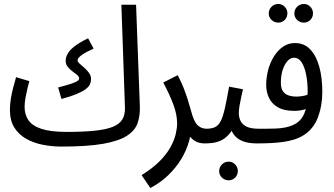

<svg xmlns="http://www.w3.org/2000/svg" viewBox="-20 -718 1683 968"><path d="M290 -219 273 -277Q311 -287 334.5 -294.5Q358 -302 368.5 -308.5Q379 -315 379 -322Q379 -332 368.5 -340.5Q358 -349 345 -358.5Q332 -368 321.5 -381Q311 -394 311 -412Q311 -428 320.5 -446Q330 -464 354.5 -483.5Q379 -503 424 -525L452 -473Q410 -454 390.5 -439.5Q371 -425 371 -414Q371 -406 381.5 -397Q392 -388 405 -376.5Q418 -365 428.5 -351Q439 -337 439 -318Q439 -305 433.5 -293Q428 -281 412.5 -269Q397 -257 367.5 -244.5Q338 -232 290 -219Z M290 21 316 -53Q400 -53 457.5 -59Q515 -65 548.5 -78.5Q582 -92 596.5 -115.5Q611 -139 610 -175L592 -694H666L685 -184Q687 -136 674 -98Q661 -60 620 -33.5Q579 -7 500 7Q421 21 290 21ZM290 21Q243 21 196.5 12Q150 3 112.5 -18Q75 -39 52.5 -74.5Q30 -110 30 -164Q30 -191 34.5 -219.5Q39 -248 46.5 -276Q54 -304 61 -329L128 -309Q124 -296 118.5 -273Q113 -250 108.5 -225Q104 -200 104 -179Q104 -141 123 -112.5Q142 -84 188.5 -68.5Q235 -53 316 -53L336 -11Z M738 230 694 165Q750 130 785.5 94Q821 58 840 23Q859 -12 866 -42.5Q873 -73 873 -95Q873 -139 855 -188.5Q837 -238 803 -302L876 -339Q894 -305 906 -274Q918 -243 927 -214.5Q936 -186 943 -160Q957 -105 976 -87Q995 -69 1021 -69Q1042 -69 1051.5 -60Q1061 -51 1061 -34Q1061 -18 1050.5 -6.5Q1040 5 1011 5Q984 5 964 -6.5Q944 -18 929.5 -41.5Q915 -65 905 -101L947 -106Q947 -56 933.5 -7.5Q920 41 893.5 84.5Q867 128 828 165.5Q789 203 738 230Z M1133 191Q1113 191 1099 177.5Q1085 164 1085 145Q1085 125 1099 111Q1113 97 1133 97Q1152 97 1165.5 111Q1179 125 1179 144Q1179 164 1165.5 177.5Q1152 191 1133 191Z M1011 5 1021 -69Q1047 -69 1064 -77Q1081 -85 1092.5 -107Q1104 -129 1113.5 -171Q1123 -213 1135 -281L1205 -268Q1201 -250 1196 -228Q1191 -206 1187.5 -184.5Q1184 -163 1184 -147Q1184 -127 1192.5 -109Q1201 -91 1222.5 -80Q1244 -69 1284 -69Q1305 -69 1314.5 -60Q1324 -51 1324 -34Q1324 -18 1313.5 -6.5Q1303 5 1274 5Q1232 5 1203 -6.5Q1174 -18 1157.5 -41.5Q1141 -65 1135 -99L1165 -97Q1152 -59 1132 -38Q1112 -17 1090.5 -8Q1069 1 1048 3Q1027 5 1011 5Z M1512 -604Q1492 -604 1478 -617.5Q1464 -631 1464 -650Q1464 -670 1478 -684Q1492 -698 1512 -698Q1531 -698 1544.5 -684Q1558 -670 1558 -651Q1558 -631 1544.5 -617.5Q1531 -604 1512 -604ZM1383 -604Q1363 -604 1349 -617.5Q1335 -631 1335 -650Q1335 -670 1349 -684Q1363 -698 1383 -698Q1402 -698 1415.5 -684Q1429 -670 1429 -651Q1429 -631 1415.5 -617.5Q1402 -604 1383 -604Z M1274 5 1283 -69Q1303 -69 1325.5 -69Q1348 -69 1371.5 -70Q1395 -71 1416.5 -75Q1438 -79 1456 -87Q1484 -99 1500.5 -121.5Q1517 -144 1524 -178.5Q1531 -213 1531 -259Q1531 -303 1523.5 -341.5Q1516 -380 1501 -403.5Q1486 -427 1461 -427Q1445 -427 1430 -411Q1415 -395 1405.5 -366.5Q1396 -338 1396 -300Q1396 -273 1406.5 -258Q1417 -243 1435 -237Q1453 -231 1474 -231Q1494 -231 1514 -235.5Q1534 -240 1548 -249L1552 -186Q1542 -176 1526.5 -170Q1511 -164 1495 -161.5Q1479 -159 1465 -159Q1411 -159 1379.5 -178Q1348 -197 1335 -227Q1322 -257 1322 -289Q1322 -328 1332 -365.5Q1342 -403 1361.5 -434Q1381 -465 1407.5 -483Q1434 -501 1467 -501Q1514 -501 1544.5 -468.5Q1575 -436 1590 -380.5Q1605 -325 1605 -255Q1605 -185 1582.5 -125.5Q1560 -66 1507 -34Q1485 -21 1459.5 -13.5Q1434 -6 1404.5 -2Q1375 2 1342.5 3.5Q1310 5 1274 5Z"/></svg>

Font: Noto Sans Arabic ExtraCondensed
Style: Regular
Weight: 400
Width: 2
Designer: Monotype Design Team, Nadine Chahine, Nizar Qandah and Khaled Hosny
Foundry: Monotype Imaging Inc.
Version: Version 2.012